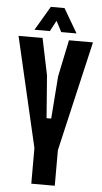

<svg xmlns="http://www.w3.org/2000/svg" viewBox="-63 -1013 557 1051"><g transform="rotate(5 215.0 -487.0)"><path d="M150.5 0V-195V-196L10.5 -800H142.5L184.5 -598L202.5 -364.5H228L245.5 -598L287.5 -800H419.5L279.5 -195.5V-194.5V0ZM94.5 -841 172.5 -973.5H248L325.5 -841H241.5L210.5 -900.5L179 -841Z"/></g></svg>

Font: Big Shoulders Display Thin ExtraBold
Style: Regular
Weight: 800
Version: Version 2.002